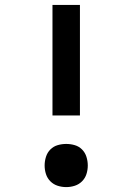

<svg xmlns="http://www.w3.org/2000/svg" viewBox="-20 -755 540 783"><path d="M194 -284V-735H306V-284ZM250 8Q232 8 215 2.5Q198 -3 185.5 -15.5Q173 -28 167.5 -45Q162 -62 162 -80Q162 -98 167.5 -115.5Q173 -133 185.5 -145.5Q198 -158 215 -163Q232 -168 250 -168Q268 -168 285 -163Q302 -158 314.5 -145.5Q327 -133 332.5 -115.5Q338 -98 338 -80Q338 -62 332.5 -45Q327 -28 314.5 -15.5Q302 -3 285 2.5Q268 8 250 8Z"/></svg>

Font: Iosevka Gothic
Style: Bold
Weight: 700
Monospace: yes
Designer: Belleve Invis
Foundry: Belleve Invis
Version: Version 15.5.1; ttfautohint (v1.8.4)